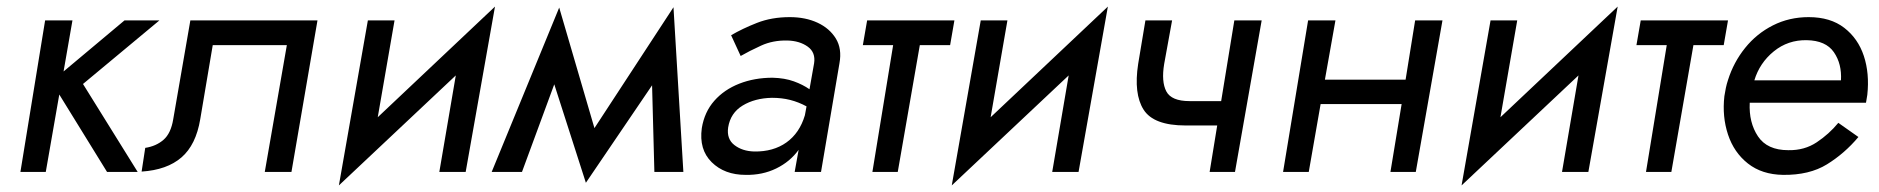

<svg xmlns="http://www.w3.org/2000/svg" viewBox="-20 -522 5704 583"><path d="M117 -460H200L173 -305L358 -460H464L232 -267L398 0H305L160 -235L119 0H42Z M944 -460 865 0H784L851 -385H626L588 -160Q575 -82 531 -44Q487 -6 410 -1L421 -73Q454 -78 476.5 -97.5Q499 -117 506 -160L558 -460Z M1178 -460 1127 -166 1483 -502 1394 0H1314L1364 -293L1009 41L1097 -460Z M1473 0 1678 -499 1785 -133 2025 -500 2055 0H1967L1960 -263L1759 33L1663 -266L1565 0Z M2229 -352 2200 -415Q2234 -435 2278.5 -452.5Q2323 -470 2378 -470Q2426 -470 2462.5 -453Q2499 -436 2518 -405Q2537 -374 2529 -330L2473 0H2393L2405 -67Q2379 -31 2337 -10.5Q2295 10 2244 9Q2180 9 2141 -29.5Q2102 -68 2111 -133Q2119 -182 2149 -216Q2179 -250 2225 -268Q2271 -286 2326 -286Q2363 -285 2390.5 -275Q2418 -265 2438 -251L2452 -330Q2457 -363 2432.5 -380.5Q2408 -398 2371 -399Q2327 -400 2291 -383.5Q2255 -367 2229 -352ZM2191 -135Q2186 -100 2210 -81.5Q2234 -63 2270 -62Q2328 -61 2368 -89.5Q2408 -118 2424 -172L2429 -199Q2405 -212 2379.5 -218.5Q2354 -225 2324 -225Q2272 -224 2235 -201.5Q2198 -179 2191 -135Z M2613 -460H2878L2865 -385H2773L2706 0H2629L2692 -385H2600Z M3039 -460 2988 -166 3344 -502 3255 0H3175L3225 -293L2870 41L2958 -460Z M3539 -460 3515 -328Q3506 -274 3521.5 -244.5Q3537 -215 3592 -215H3688L3728 -460H3811L3730 0H3653L3676 -141H3580Q3483 -141 3452.5 -189Q3422 -237 3436 -328L3458 -460Z M3952 -460H4035L4003 -280H4248L4277 -460H4360L4279 0H4202L4236 -206H3990L3954 0H3876Z M4587 -460 4536 -166 4892 -502 4803 0H4723L4773 -293L4418 41L4506 -460Z M4962 -460H5227L5214 -385H5122L5055 0H4978L5041 -385H4949Z M5623 -106Q5581 -56 5527.5 -23Q5474 10 5394 9Q5330 8 5287.5 -25.5Q5245 -59 5227 -113.5Q5209 -168 5216 -230Q5218 -243 5220.5 -255Q5223 -267 5227 -279Q5244 -333 5279 -376.5Q5314 -420 5363.5 -445Q5413 -470 5472 -470Q5538 -470 5580 -437.5Q5622 -405 5639.5 -352Q5657 -299 5650 -234Q5649 -228 5648 -222Q5647 -216 5646 -210H5293Q5290 -150 5318 -108Q5346 -66 5410 -66Q5459 -65 5496.5 -90Q5534 -115 5562 -149ZM5466 -400Q5409 -401 5366 -366Q5323 -331 5307 -278H5570Q5573 -328 5548.5 -363.5Q5524 -399 5466 -400Z"/></svg>

Font: Von Book
Style: Italic
Weight: 400
Version: Version 4.000; ttfautohint (v1.8.4.7-5d5b)